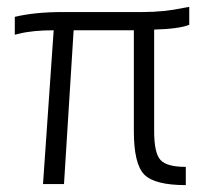

<svg xmlns="http://www.w3.org/2000/svg" viewBox="-20 -535 600 558"><path d="M369 -154V-447H194L166 0H105L136 -447Q75 -447 35 -437L23 -434V-486Q81 -500 163 -500H394Q457 -500 513 -512L530 -515V-463Q501 -451 428 -449V-154Q428 -90 446.5 -70Q465 -50 520 -50V3Q429 3 399 -28Q369 -59 369 -154Z"/></svg>

Font: Titillium Web
Style: Light
Weight: 300
Version: Version 1.001;PS 57.000;hotconv 1.0.70;makeotf.lib2.5.55311